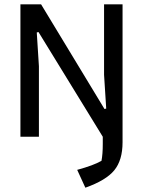

<svg xmlns="http://www.w3.org/2000/svg" viewBox="-20 -636 665 893"><path d="M339 154Q416 133 452 112Q458 81 458 34V0L159 -487L151 -485L161 -328V0H75V-616H171L466 -129L474 -131L464 -288V-616H550V26Q550 109 511.5 156Q473 203 377 237Z"/></svg>

Font: Athiti Medium
Style: Regular
Weight: 500
Designer: CadsonDemak Team
Foundry: CadsonDemak
Version: Version 1.033